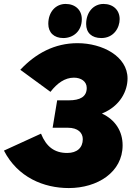

<svg xmlns="http://www.w3.org/2000/svg" viewBox="-26 -935 683 974"><path d="M323 19C468 19 596 -61 596 -198C596 -268 560 -327 491 -359C585 -397 621 -475 621 -537C621 -649 494 -716 367 -716C251 -716 155 -664 77 -581L230 -469C264 -513 303 -541 349 -541C385 -541 414 -522 414 -489C414 -444 380 -426 323 -426H264L241 -287H318C370 -287 394 -261 394 -229C394 -186 365 -159 315 -159C251 -159 209 -190 182 -257L-6 -171C64 -35 196 19 323 19ZM295 -742C345 -742 389 -776 389 -838C389 -884 356 -915 307 -915C257 -915 219 -875 219 -814C219 -770 248 -742 295 -742ZM488 -742C551 -742 581 -794 581 -838C581 -884 548 -915 499 -915C449 -915 411 -874 411 -813C411 -769 439 -742 488 -742Z"/></svg>

Font: Fixel Display 20240404 Black
Style: Italic
Weight: 900
Italic angle: -10°
Designer: AlfaBravo + MacPaw
Foundry: Kyrylo Tkachov, Marchela Mozhyna, Serhii Makarenko, Maria Weinstein, Zakhar Kryvoshyya
Version: Version 1.211;Glyphs 3.2 (3225)